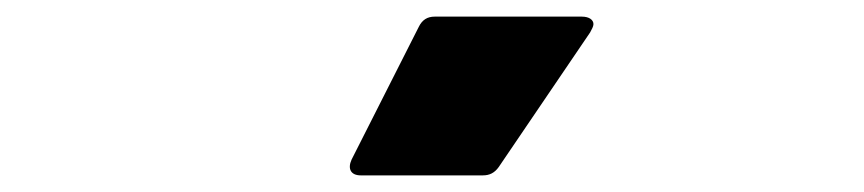

<svg xmlns="http://www.w3.org/2000/svg" viewBox="-20 -835 1040 231"><path d="M414 -624H561C569 -624 575 -627 580 -634L690 -796C692 -800 694 -803 694 -806C694 -811 689 -815 680 -815H503C494 -815 488 -811 484 -803L403 -643C398 -632 402 -624 414 -624Z"/></svg>

Font: LINE Seed JP_OTF ExtraBold
Style: Regular
Weight: 800
Designer: LY Corporation & Fontrix & Fontworks
Version: Version 1.013